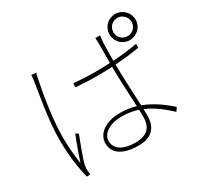

<svg xmlns="http://www.w3.org/2000/svg" viewBox="-174 -1042 1349 1296"><g transform="rotate(-30 500.0 -394.0)"><path d="M207 -745 170 -749C170 -737 169 -723 166 -704C153 -616 116 -423 116 -280C116 -145 133 -40 152 34L180 31C179 24 177 12 176 3C175 -10 176 -27 179 -41C188 -84 229 -187 250 -244L230 -259C210 -211 178 -123 160 -67C149 -145 144 -203 144 -281C144 -405 171 -581 196 -700C199 -718 203 -732 207 -745ZM794 -720C794 -760 825 -792 865 -792C904 -792 936 -760 936 -720C936 -681 904 -650 865 -650C825 -650 794 -681 794 -720ZM764 -720C764 -664 808 -619 865 -619C921 -619 967 -664 967 -720C967 -777 921 -822 865 -822C808 -822 764 -777 764 -720ZM683 -181 684 -128C684 -54 656 -1 549 -1C458 -1 399 -38 399 -100C399 -159 465 -201 558 -201C603 -201 645 -194 683 -181ZM706 -748H669C671 -732 671 -710 671 -691L670 -553C631 -551 591 -550 551 -550C493 -550 443 -553 387 -558V-527C445 -523 492 -520 548 -520C589 -520 629 -521 670 -523C670 -434 678 -302 682 -210C644 -221 604 -227 561 -227C435 -227 372 -164 372 -98C372 -23 433 27 562 27C688 27 712 -56 712 -115L711 -170C779 -142 837 -96 894 -43L913 -71C855 -122 789 -171 710 -200C706 -303 698 -430 698 -525C763 -529 827 -536 888 -547V-577C831 -566 766 -559 698 -554C698 -599 698 -658 700 -692C701 -710 703 -727 706 -748Z"/></g></svg>

Font: Harano Aji Gothic K1 ExtraLight
Style: Regular
Weight: 250
Foundry: Masamichi Hosoda
Version: HaranoAjiGothicK1-ExtraLight version 20230610;ttx 4.39.4